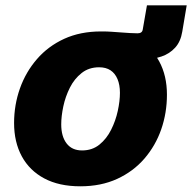

<svg xmlns="http://www.w3.org/2000/svg" viewBox="-20 -667 699 698"><path d="M338.9 -453.6 355 -552.7Q369.6 -552.7 386.2 -551.5Q402.8 -550.3 419.7 -549.1Q436.5 -547.9 451.9 -546.9Q467.3 -545.9 480 -545.9Q497.1 -545.9 499 -560.1L514.2 -647.5H658.7L642.6 -551.8Q636.7 -515.6 616.7 -493.7Q596.7 -471.7 567.4 -461.7Q538.1 -451.7 504.4 -451.7Q463.9 -451.7 421.9 -452.6Q379.9 -453.6 338.9 -453.6ZM272 10.3Q194.8 10.3 141.1 -18.3Q87.4 -46.9 59.3 -98.6Q31.2 -150.4 31.2 -219.7Q31.2 -285.6 52.5 -345.5Q73.7 -405.3 114.3 -452.1Q154.8 -499 213.4 -525.9Q272 -552.7 347.2 -552.7Q423.8 -552.7 477.3 -524.2Q530.8 -495.6 558.8 -443.8Q586.9 -392.1 586.9 -322.8Q586.9 -256.8 566.2 -197Q545.4 -137.2 504.9 -90.3Q464.4 -43.5 405.8 -16.6Q347.2 10.3 272 10.3ZM278.3 -120.1Q315.4 -120.1 341.6 -141.4Q367.7 -162.6 384 -195.3Q400.4 -228 408.2 -263.9Q416 -299.8 416 -329.6Q416 -358.4 407.2 -379.4Q398.4 -400.4 381.8 -411.4Q365.2 -422.4 340.3 -422.4Q303.2 -422.4 276.9 -401.6Q250.5 -380.9 234.1 -348.4Q217.8 -315.9 210.2 -280.3Q202.6 -244.6 202.6 -214.8Q202.6 -170.9 222.2 -145.5Q241.7 -120.1 278.3 -120.1Z"/></svg>

Font: Inter ExtraBold
Style: Italic
Weight: 800
Italic angle: -9.3988°
Designer: Rasmus Andersson
Foundry: rsms
Version: Version 4.001;git-66647c0bb